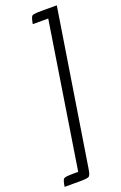

<svg xmlns="http://www.w3.org/2000/svg" viewBox="-165 -818 589 933"><g transform="rotate(-20 130.0 -351.0)"><path d="M76 70H-3Q2 36 9.5 30Q17 24 57 24H84L202 -726H122Q128 -761 135.5 -766.5Q143 -772 183 -772H263L137 24Q132 58 124 64Q116 70 76 70Z"/></g></svg>

Font: Economica
Style: Italic
Weight: 400
Designer: Vicente Lamonaca
Foundry: Vicente Lamonaca
Version: Version 1.100